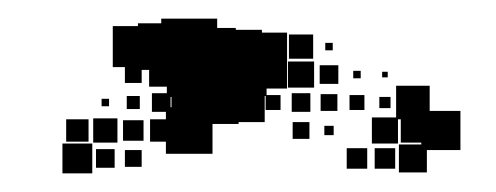

<svg xmlns="http://www.w3.org/2000/svg" viewBox="-20 -766 532 206"><path d="M208 -601H158V-614H141V-638H158V-646H143V-666H159V-673H140V-691H132V-677H114V-694H101V-738H128V-741H153V-746H213V-736H233V-734H261V-731H288V-701V-671H266V-664H281V-648H265V-663H264V-635H236V-633H208ZM316 -703H290V-729H316ZM337 -712H329V-720H337ZM317 -672H289V-700H317ZM343 -676H323V-696H343ZM367 -682H359V-690H367ZM396 -683H390V-689H396ZM438 -581H408V-611H432V-613H410V-638H407V-612H379V-640H405V-674H441V-647H474V-605H438ZM313 -646H293V-666H313ZM342 -647H324V-665H342ZM371 -648H355V-664H371ZM130 -649H116V-663H130ZM164 -651V-662H163V-651ZM399 -650H387V-662H399ZM97 -652H89V-660H97ZM106 -613H80V-639H106ZM75 -614H51V-638H75ZM134 -615H112V-637H134ZM312 -617H294V-635H312ZM338 -621H328V-631H338ZM79 -580H47V-612H79ZM374 -585H352V-607H374ZM404 -585H382V-607H404ZM103 -586H83V-606H103ZM132 -587H114V-605H132Z"/></svg>

Font: Rubik Storm
Style: Regular
Weight: 400
Designer: Hubert and Fischer, NaN
Foundry: Hubert and Fischer, NaN
Version: Version 2.201